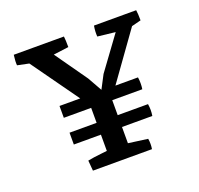

<svg xmlns="http://www.w3.org/2000/svg" viewBox="-95 -603 730 706"><g transform="rotate(-20 270.0 -250.0)"><path d="M154.3 0 150.9 -40.5Q163.1 -43 175.3 -44.7Q187.5 -46.4 203.1 -48.1Q218.8 -49.8 227.1 -50.8V-114.3H121.1V-160.6H227.1V-219.2H120.1V-265.6H201.2L69.3 -450.2L24.4 -459.5Q22.9 -474.1 26.4 -500H222.7Q224.6 -485.8 224.6 -458L165 -450.2L253.9 -324.2L285.2 -268.6L312.5 -320.8L407.2 -450.2L337.9 -458Q336.4 -478 340.3 -500H505.4Q507.8 -485.8 507.8 -459.5L471.2 -450.2L338.9 -265.6H427.2Q430.7 -242.2 427.2 -219.2H309.6V-160.6H428.2Q432.1 -137.2 428.2 -114.3H309.6V-50.8Q373.5 -42.5 385.3 -40.5Q388.7 -20 385.3 0Z"/></g></svg>

Font: Fjord
Style: One
Weight: 400
Designer: Viktoriya Grabowska
Foundry: Viktoriya Grabowska
Version: Version 1.002